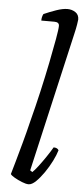

<svg xmlns="http://www.w3.org/2000/svg" viewBox="-56 -832 377 863"><g transform="rotate(5 132.5 -400.0)"><path d="M107 0Q95 0 76.5 -7.5Q58 -15 42.5 -24Q27 -33 24 -39Q30 -59 40.5 -96.5Q51 -134 64.5 -183Q78 -232 91 -286Q108 -351 124 -421Q140 -491 152.5 -553.5Q165 -616 173 -661Q181 -706 181 -721Q181 -738 159 -738H100Q100 -755 107 -768Q134 -780 163 -790Q192 -800 213 -800Q233 -800 249 -789.5Q265 -779 265 -757Q265 -754 262 -735Q259 -716 253 -691L109 -63L119 -56Q129 -65 145 -86Q161 -107 177.5 -131.5Q194 -156 205 -175Q222 -175 228 -164Q222 -143 208 -115Q194 -87 176 -61Q158 -35 140 -17.5Q122 0 107 0Z"/></g></svg>

Font: Texturina Extralight
Style: Italic
Weight: 200
Italic angle: -11°
Designer: Guillermo Torres Carreño
Foundry: Omnibus-Type
Version: Version 1.002; ttfautohint (v1.8.3)